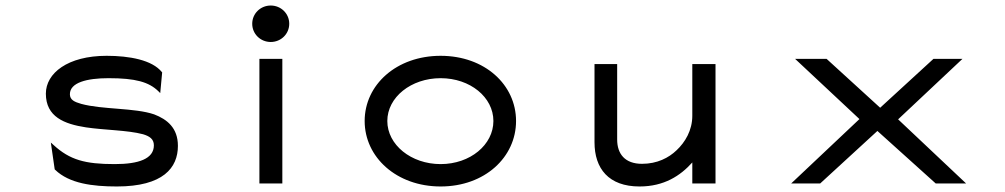

<svg xmlns="http://www.w3.org/2000/svg" viewBox="-20 -664 3637 695"><path d="M180 -49C231 0 314 11 403 11C571 11 624 -57 624 -136C624 -201 585 -232 538 -250C468 -274 351 -267 274 -288C250 -295 233 -302 233 -323C233 -365 294 -381 373 -381C471 -381 519 -367 553 -334L560 -327L567 -402L566 -403C531 -447 448 -462 366 -462C225 -462 146 -399 146 -325C146 -241 213 -215 291 -203C357 -193 442 -193 498 -178C521 -171 537 -161 537 -138C537 -89 482 -70 395 -70C288 -70 233 -85 174 -139L164 -148L178 -51Z M960 -512C997 -512 1027 -541 1027 -578C1027 -615 997 -644 960 -644C923 -644 893 -615 893 -578C893 -541 923 -512 960 -512ZM1002 -451H919V0H1002Z M1575 -381C1682 -381 1766 -312 1766 -226C1766 -140 1682 -70 1575 -70C1468 -70 1382 -140 1382 -226C1382 -312 1468 -381 1575 -381ZM1575 11C1735 11 1848 -95 1848 -226C1848 -357 1735 -462 1575 -462C1415 -462 1300 -357 1300 -226C1300 -95 1415 11 1575 11Z M2132 -149C2132 -54 2183 11 2295 11C2384 11 2443 -28 2486 -76V0H2570V-432H2486V-245C2486 -192 2460 -149 2429 -120C2401 -93 2359 -71 2304 -71C2242 -71 2214 -107 2214 -159V-432H2132Z M3166 -274 2972 -451H2858L3091 -233L2844 0H2949L3156 -190L3367 0H3477L3231 -232L3464 -451H3359Z"/></svg>

Font: Charger Monospace
Style: Regular
Weight: 400
Designer: Jasper
Foundry: Cannot Into Space Fonts
Version: Version 0.980